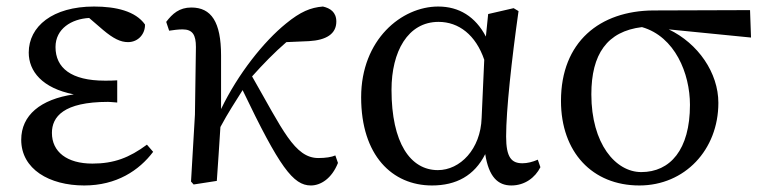

<svg xmlns="http://www.w3.org/2000/svg" viewBox="-20 -554 2342 588"><path d="M430 -111C376 -71 329 -53 263 -53C185 -53 139 -89 139 -147C139 -196 174 -242 311 -242C316 -242 326 -241 339 -240V-308C329 -307 311 -307 301 -307C198 -307 150 -346 150 -410C150 -466 199 -496 253 -499L296 -462C327 -436 349 -425 372 -425C404 -425 425 -451 424 -479C395 -520 335 -534 268 -534C141 -534 68 -473 68 -393C68 -336 109 -284 206 -265C104 -250 45 -201 45 -126C45 -36 131 14 238 14C337 14 406 -32 449 -89Z M1007 -78C996 -73 977 -70 955 -70C882 -70 845 -158 752 -320C786 -358 820 -393 857 -425L926 -428C979 -431 1010 -450 1010 -488C1010 -517 991 -529 969 -534C931 -531 900 -518 856 -482C788 -427 709 -328 657 -220V-384C657 -487 627 -531 566 -531C529 -531 508 -512 489 -487L498 -460C511 -462 526 -464 539 -464C570 -464 580 -447 580 -410L577 -203L565 2L573 11L644 0C647 -48 652 -111 655 -165C679 -210 700 -241 723 -278C836 -42 878 14 932 14C962 14 996 -7 1015 -55Z M1455 -193C1452 -97 1389 -33 1321 -33C1237 -33 1179 -116 1179 -279C1179 -396 1229 -487 1323 -487C1385 -487 1437 -447 1463 -371ZM1627 -65C1611 -58 1595 -54 1580 -54C1547 -54 1530 -71 1530 -136C1530 -217 1547 -371 1568 -520L1553 -529L1475 -511L1468 -442C1436 -503 1386 -534 1322 -534C1210 -534 1086 -433 1086 -256C1086 -78 1181 14 1303 14C1377 14 1433 -16 1466 -82C1477 -12 1505 14 1546 14C1587 14 1619 -10 1635 -42Z M1944 -27C1865 -27 1791 -114 1791 -265C1791 -388 1839 -458 1946 -471C2047 -442 2093 -329 2093 -233C2093 -95 2032 -27 1944 -27ZM2280 -439 2277 -523 1981 -522C1817 -521 1698 -426 1698 -245C1698 -88 1794 14 1938 14C2077 14 2180 -95 2180 -239C2180 -331 2118 -421 2028 -464Z"/></svg>

Font: Source Han Serif JP Medium
Style: Regular
Weight: 500
Designer: Ryoko NISHIZUKA 西塚涼子 (kana & ideographs); Frank Grießhammer (Latin, Greek & Cyrillic); Wenlong ZHANG 张文龙 (bopomofo); San
Foundry: Adobe Systems Incorporated
Version: Version 1.001;PS 1.001;hotconv 16.6.54;makeotf.lib2.5.65590